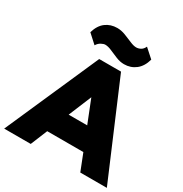

<svg xmlns="http://www.w3.org/2000/svg" viewBox="-251 -1106 1205 1265"><g transform="rotate(30 351.5 -473.5)"><path d="M-39 0 274 -710H440L742 0H540L490 -127H215L163 0ZM283 -292H424L355 -466ZM432 -762Q402 -762 371 -774.5Q340 -787 312 -799.5Q284 -812 262 -812Q250 -812 232 -802.5Q214 -793 202 -773L135 -834Q152 -892 189 -919.5Q226 -947 276 -947Q306 -947 337.5 -935Q369 -923 397.5 -910.5Q426 -898 446 -898Q463 -898 479.5 -907Q496 -916 506 -938L573 -878Q557 -820 519.5 -791Q482 -762 432 -762Z"/></g></svg>

Font: Livvic Black
Style: Regular
Weight: 900
Designer: Jacques Le Bailly, Baron von Fonthausen
Version: Version 1.001; ttfautohint (v1.8.2)